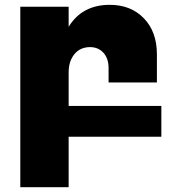

<svg xmlns="http://www.w3.org/2000/svg" viewBox="-20 -572 724 803"><path d="M654.8 -128.9V0H267.1V210.9H64.9V-543.9H267.1V-460Q323.7 -551.8 439 -551.8Q527.3 -551.8 581.8 -495.4Q636.2 -439 636.2 -345.2V-227.1H434.1V-287.1Q434.1 -327.6 412.6 -351.3Q391.1 -375 356 -375Q314.9 -374.5 291 -345.2Q267.1 -315.9 267.1 -269V-128.9Z"/></svg>

Font: Montserrat arm ExtraBold
Style: Regular
Weight: 800
Designer: Julieta Ulanovsky
Foundry: Julieta Ulanovsky
Version: Version 6.000;PS 006.000;hotconv 1.0.88;makeotf.lib2.5.64775